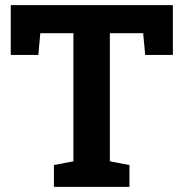

<svg xmlns="http://www.w3.org/2000/svg" viewBox="-20 -731 718 751"><path d="M409.7 -601.1V-100.1L486.3 -85.4V0H190.9V-85.4L267.1 -100.1V-601.1H137.7L129.9 -516.1H22V-710.9H656.2V-516.1H547.9L540 -601.1Z"/></svg>

Font: Battambang
Style: Bold
Weight: 700
Designer: Danh Hong
Version: Version 8.002; ttfautohint (v1.8.3)